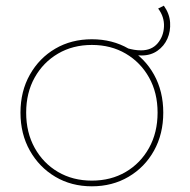

<svg xmlns="http://www.w3.org/2000/svg" viewBox="-20 -655 668 675"><path d="M303 -517Q375 -517 432 -484Q489 -451 521.5 -392.5Q554 -334 554 -259Q554 -184 521.5 -125.5Q489 -67 432 -33.5Q375 0 303 0Q231 0 174.5 -33.5Q118 -67 85 -125.5Q52 -184 52 -259Q52 -334 85 -392.5Q118 -451 174.5 -484Q231 -517 303 -517ZM303 -497Q236 -497 184 -466.5Q132 -436 102 -382.5Q72 -329 72 -259Q72 -189 102 -135Q132 -81 184 -50.5Q236 -20 303 -20Q370 -20 422 -50.5Q474 -81 504 -135Q534 -189 534 -259Q534 -329 504 -382.5Q474 -436 422 -466.5Q370 -497 303 -497ZM556 -635Q576 -607 578 -576Q580 -545 568.5 -519Q557 -493 533.5 -476.5Q510 -460 478 -460Q465 -460 452.5 -461.5Q440 -463 429 -466V-485Q440 -482 451.5 -480Q463 -478 476 -478Q513 -478 534 -502.5Q555 -527 556.5 -561.5Q558 -596 536 -625Z"/></svg>

Font: Alexandria Thin
Style: Regular
Weight: 250
Designer: Mohamed Gaber
Foundry: Kief Type Foundry
Version: Version 5.100